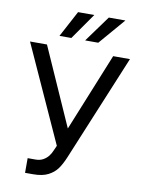

<svg xmlns="http://www.w3.org/2000/svg" viewBox="-99 -980 790 1057"><g transform="rotate(10 296.5 -451.0)"><path d="M116.2 -72.3H160.2Q184.6 -72.3 202.1 -82Q219.7 -91.8 231.4 -106.4Q243.2 -121.1 251 -140.6L262.7 -167L17.6 -707H112.3L305.7 -271.5L482.4 -707H576.2L331.1 -115.2Q314.5 -75.2 295.9 -49.3Q277.3 -23.4 245.1 -6.8Q212.9 9.8 161.1 9.8H116.2ZM421.9 -912.1H514.6L388.7 -765.6H315.4ZM250 -912.1H340.8L238.3 -765.6H171.9Z"/></g></svg>

Font: Pretendard Std Variable
Style: Regular
Weight: 400
Designer: Base glyphs from Inter by Rasmus Andersson; Hangeul glyphs from Noto Sans CJK(Source Han Sans) by Jang Soo-young and Kan
Foundry: Kil Hyung-jin
Version: Version 1.309;Glyphs 3.2 (3225)